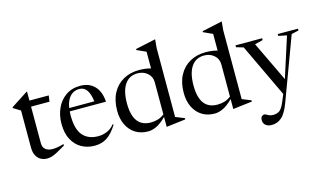

<svg xmlns="http://www.w3.org/2000/svg" viewBox="-107 -1083 2788 1656"><g transform="rotate(-15 1287.5 -255.0)"><path d="M175.5 -131Q175.5 -94 198.8 -75.2Q222 -56.5 260 -56.5Q282 -56.5 306 -60.5Q330 -64.5 362 -74V-60Q315.5 -32.5 286.8 -17.2Q258 -2 237.5 4.2Q217 10.5 194.5 10.5Q166 10.5 140.8 -2.5Q115.5 -15.5 99.5 -44Q83.5 -72.5 83.5 -119V-448L20 -487V-494L171 -592H175.5V-512H348L340 -458H175.5Z M630 -522Q709 -522 756.8 -473.5Q804.5 -425 811 -332H487Q485.5 -315.5 485.5 -297.5Q485.5 -172 534 -116.8Q582.5 -61.5 671.5 -61.5Q713 -61.5 751.5 -78.2Q790 -95 815 -129L823 -123.5Q776.5 -49 728.8 -19.5Q681 10 620.5 10Q555.5 10 503.2 -19.2Q451 -48.5 420.8 -105.8Q390.5 -163 390.5 -247Q390.5 -321.5 418.8 -384Q447 -446.5 500.8 -484.2Q554.5 -522 630 -522ZM615 -497.5Q565 -497.5 532.8 -462Q500.5 -426.5 490 -361H714.5Q705.5 -431 681.2 -464.2Q657 -497.5 615 -497.5Z M1432 -7.5 1263 13H1260.5V-75.5Q1211 -26.5 1171.8 -8.2Q1132.5 10 1097.5 10Q1032 10 984 -20.2Q936 -50.5 909.8 -104.8Q883.5 -159 883.5 -231Q883.5 -323 918.2 -388Q953 -453 1014.8 -487.5Q1076.5 -522 1156.5 -522Q1182 -522 1208.5 -518.8Q1235 -515.5 1260.5 -508.5V-657.5L1179 -694.5V-703.5L1358 -742H1359.5L1352.5 -664.5V-50.5L1432 -18.5ZM1260.5 -385.5Q1260.5 -434.5 1224.5 -466.2Q1188.5 -498 1135.5 -498Q1062 -498 1021.8 -439.5Q981.5 -381 981.5 -271Q981.5 -58.5 1139.5 -58.5Q1173.5 -58.5 1203.2 -67.5Q1233 -76.5 1260.5 -98Z M2026.5 -7.5 1857.5 13H1855V-75.5Q1805.5 -26.5 1766.2 -8.2Q1727 10 1692 10Q1626.5 10 1578.5 -20.2Q1530.5 -50.5 1504.2 -104.8Q1478 -159 1478 -231Q1478 -323 1512.8 -388Q1547.5 -453 1609.2 -487.5Q1671 -522 1751 -522Q1776.5 -522 1803 -518.8Q1829.5 -515.5 1855 -508.5V-657.5L1773.5 -694.5V-703.5L1952.5 -742H1954L1947 -664.5V-50.5L2026.5 -18.5ZM1855 -385.5Q1855 -434.5 1819 -466.2Q1783 -498 1730 -498Q1656.5 -498 1616.2 -439.5Q1576 -381 1576 -271Q1576 -58.5 1734 -58.5Q1768 -58.5 1797.8 -67.5Q1827.5 -76.5 1855 -98Z M2141 232.5Q2109 232.5 2088 216.2Q2067 200 2067 169.5Q2067 148 2077.8 137.8Q2088.5 127.5 2099.5 127.5Q2110 127.5 2128.8 139.5Q2147.5 151.5 2177 151.5Q2210.5 151.5 2232.8 135Q2255 118.5 2278 64L2305 -0.5L2079.5 -476.5L2015.5 -495.5V-512H2253.5V-495.5L2181 -477.5L2351.5 -121L2467 -480.5L2392.5 -495.5V-512H2573.5V-495.5L2509 -481L2301.5 77.5Q2268.5 166 2230.2 199.2Q2192 232.5 2141 232.5Z"/></g></svg>

Font: Newsreader 72pt
Style: Regular
Weight: 400
Designer: Hugues Gentile
Foundry: Production Type
Version: Version 1.003; ttfautohint (v1.8.3)